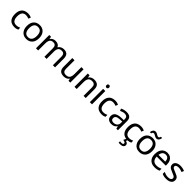

<svg xmlns="http://www.w3.org/2000/svg" viewBox="605 -2985 5473 5473"><g transform="rotate(45 3341.5 -248.5)"><path d="M300 10Q229 10 173.5 -19Q118 -48 86.5 -109Q55 -170 55 -265Q55 -364 88 -426Q121 -488 177.5 -517Q234 -546 306 -546Q347 -546 385 -537.5Q423 -529 447 -517L420 -444Q396 -453 364 -461Q332 -469 304 -469Q146 -469 146 -266Q146 -169 184.5 -117.5Q223 -66 299 -66Q343 -66 376.5 -75Q410 -84 438 -97V-19Q411 -5 378.5 2.5Q346 10 300 10Z M1031 -269Q1031 -136 963.5 -63Q896 10 781 10Q710 10 654.5 -22.5Q599 -55 567 -117.5Q535 -180 535 -269Q535 -402 602 -474Q669 -546 784 -546Q857 -546 912.5 -513.5Q968 -481 999.5 -419.5Q1031 -358 1031 -269ZM626 -269Q626 -174 663.5 -118.5Q701 -63 783 -63Q864 -63 902 -118.5Q940 -174 940 -269Q940 -364 902 -418Q864 -472 782 -472Q700 -472 663 -418Q626 -364 626 -269Z M1758 -546Q1849 -546 1894 -499.5Q1939 -453 1939 -349V0H1852V-345Q1852 -472 1743 -472Q1665 -472 1631.5 -427Q1598 -382 1598 -296V0H1511V-345Q1511 -472 1401 -472Q1320 -472 1289 -422Q1258 -372 1258 -278V0H1170V-536H1241L1254 -463H1259Q1284 -505 1326.5 -525.5Q1369 -546 1417 -546Q1543 -546 1581 -456H1586Q1613 -502 1659.5 -524Q1706 -546 1758 -546Z M2553 -536V0H2481L2468 -71H2464Q2438 -29 2392 -9.5Q2346 10 2294 10Q2197 10 2148 -36.5Q2099 -83 2099 -185V-536H2188V-191Q2188 -63 2307 -63Q2396 -63 2430.5 -113Q2465 -163 2465 -257V-536Z M2981 -546Q3077 -546 3126 -499.5Q3175 -453 3175 -349V0H3088V-343Q3088 -472 2968 -472Q2879 -472 2845 -422Q2811 -372 2811 -278V0H2723V-536H2794L2807 -463H2812Q2838 -505 2884 -525.5Q2930 -546 2981 -546Z M3386 -737Q3406 -737 3421.5 -723.5Q3437 -710 3437 -681Q3437 -653 3421.5 -639Q3406 -625 3386 -625Q3364 -625 3349 -639Q3334 -653 3334 -681Q3334 -710 3349 -723.5Q3364 -737 3386 -737ZM3429 -536V0H3341V-536Z M3814 10Q3743 10 3687.5 -19Q3632 -48 3600.5 -109Q3569 -170 3569 -265Q3569 -364 3602 -426Q3635 -488 3691.5 -517Q3748 -546 3820 -546Q3861 -546 3899 -537.5Q3937 -529 3961 -517L3934 -444Q3910 -453 3878 -461Q3846 -469 3818 -469Q3660 -469 3660 -266Q3660 -169 3698.5 -117.5Q3737 -66 3813 -66Q3857 -66 3890.5 -75Q3924 -84 3952 -97V-19Q3925 -5 3892.5 2.5Q3860 10 3814 10Z M4282 -545Q4380 -545 4427 -502Q4474 -459 4474 -365V0H4410L4393 -76H4389Q4354 -32 4315.5 -11Q4277 10 4209 10Q4136 10 4088 -28.5Q4040 -67 4040 -149Q4040 -229 4103 -272.5Q4166 -316 4297 -320L4388 -323V-355Q4388 -422 4359 -448Q4330 -474 4277 -474Q4235 -474 4197 -461.5Q4159 -449 4126 -433L4099 -499Q4134 -518 4182 -531.5Q4230 -545 4282 -545ZM4308 -259Q4208 -255 4169.5 -227Q4131 -199 4131 -148Q4131 -103 4158.5 -82Q4186 -61 4229 -61Q4297 -61 4342 -98.5Q4387 -136 4387 -214V-262Z M4855 10Q4784 10 4728.5 -19Q4673 -48 4641.5 -109Q4610 -170 4610 -265Q4610 -364 4643 -426Q4676 -488 4732.5 -517Q4789 -546 4861 -546Q4902 -546 4940 -537.5Q4978 -529 5002 -517L4975 -444Q4951 -453 4919 -461Q4887 -469 4859 -469Q4701 -469 4701 -266Q4701 -169 4739.5 -117.5Q4778 -66 4854 -66Q4898 -66 4931.5 -75Q4965 -84 4993 -97V-19Q4966 -5 4933.5 2.5Q4901 10 4855 10ZM4937 139Q4937 187 4900 213.5Q4863 240 4789 240Q4757 240 4739 235V180Q4748 182 4763 183.5Q4778 185 4792 185Q4828 185 4847 175.5Q4866 166 4866 141Q4866 115 4839.5 103Q4813 91 4775 86L4818 0H4876L4850 53Q4886 61 4911.5 81Q4937 101 4937 139Z M5586 -269Q5586 -136 5518.5 -63Q5451 10 5336 10Q5265 10 5209.5 -22.5Q5154 -55 5122 -117.5Q5090 -180 5090 -269Q5090 -402 5157 -474Q5224 -546 5339 -546Q5412 -546 5467.5 -513.5Q5523 -481 5554.5 -419.5Q5586 -358 5586 -269ZM5181 -269Q5181 -174 5218.5 -118.5Q5256 -63 5338 -63Q5419 -63 5457 -118.5Q5495 -174 5495 -269Q5495 -364 5457 -418Q5419 -472 5337 -472Q5255 -472 5218 -418Q5181 -364 5181 -269ZM5155 -606Q5161 -665 5189.5 -699.5Q5218 -734 5265 -734Q5295 -734 5321.5 -719.5Q5348 -705 5372 -691Q5396 -677 5417 -677Q5440 -677 5452.5 -691.5Q5465 -706 5472 -735H5522Q5516 -677 5488 -642Q5460 -607 5413 -607Q5385 -607 5358.5 -621Q5332 -635 5307.5 -649.5Q5283 -664 5261 -664Q5237 -664 5225 -649.5Q5213 -635 5206 -606Z M5932 -546Q6001 -546 6050.5 -516Q6100 -486 6126.5 -431.5Q6153 -377 6153 -304V-251H5786Q5788 -160 5832.5 -112.5Q5877 -65 5957 -65Q6008 -65 6047.5 -74.5Q6087 -84 6129 -102V-25Q6088 -7 6048 1.5Q6008 10 5953 10Q5877 10 5818.5 -21Q5760 -52 5727.5 -113.5Q5695 -175 5695 -264Q5695 -352 5724.5 -415Q5754 -478 5807.5 -512Q5861 -546 5932 -546ZM5931 -474Q5868 -474 5831.5 -433.5Q5795 -393 5788 -321H6061Q6060 -389 6029 -431.5Q5998 -474 5931 -474Z M6638 -148Q6638 -70 6580 -30Q6522 10 6424 10Q6368 10 6327.5 1Q6287 -8 6256 -24V-104Q6288 -88 6333.5 -74.5Q6379 -61 6426 -61Q6493 -61 6523 -82.5Q6553 -104 6553 -140Q6553 -160 6542 -176Q6531 -192 6502.5 -208Q6474 -224 6421 -244Q6369 -264 6332 -284Q6295 -304 6275 -332Q6255 -360 6255 -404Q6255 -472 6310.5 -509Q6366 -546 6456 -546Q6505 -546 6547.5 -536.5Q6590 -527 6627 -510L6597 -440Q6563 -454 6526 -464Q6489 -474 6450 -474Q6396 -474 6367.5 -456.5Q6339 -439 6339 -409Q6339 -387 6352 -371.5Q6365 -356 6395.5 -341.5Q6426 -327 6477 -307Q6528 -288 6564 -268Q6600 -248 6619 -219.5Q6638 -191 6638 -148Z"/></g></svg>

Font: Noto Sans Takri
Style: Regular
Weight: 400
Designer: Monotype Design Team
Foundry: Monotype Imaging Inc.
Version: Version 2.003; ttfautohint (v1.8.4.7-5d5b)